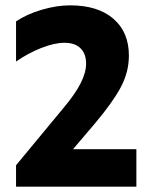

<svg xmlns="http://www.w3.org/2000/svg" viewBox="-20 -698 570 718"><path d="M490 -140V0H40V-80L218 -295Q261 -346 281.5 -386.5Q302 -427 302 -460Q302 -497 281 -517.5Q260 -538 222 -538Q183 -538 134 -518.5Q85 -499 40 -468V-618Q80 -645 136 -661.5Q192 -678 242 -678Q346 -678 404 -628Q462 -578 462 -490Q462 -428 431 -370.5Q400 -313 333 -234L253 -140Z"/></svg>

Font: Madhuban Bold
Style: Regular
Weight: 700
Designer: jaikishan Patel
Foundry: MagicType
Version: Version 1.000